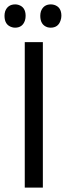

<svg xmlns="http://www.w3.org/2000/svg" viewBox="-38 -850 298 870"><path d="M78.1 -778.3Q78.1 -818.4 44.9 -828.1Q38.1 -830.1 31.2 -830.1Q-2.9 -830.1 -14.6 -798.8Q-17.6 -789.1 -17.6 -778.3Q-17.6 -736.3 16.6 -726.6Q23.4 -724.6 30.3 -724.6Q64.5 -724.6 75.2 -757.8Q78.1 -767.6 78.1 -778.3ZM240.2 -778.3Q240.2 -818.4 207 -828.1Q199.2 -830.1 192.4 -830.1Q159.2 -830.1 147.5 -798.8Q144.5 -789.1 144.5 -778.3Q144.5 -737.3 176.8 -726.6Q184.6 -724.6 191.4 -724.6Q225.6 -724.6 236.3 -756.8Q240.2 -767.6 240.2 -778.3ZM74.2 -659.2V0H156.2V-659.2Z"/></svg>

Font: Yaldevi Colombo Medium
Style: Regular
Weight: 500
Designer: Sol Matas, Denzil Rajitha, Kosala Senevirathne and Pathum Egodawatta
Foundry: Mooniak
Version: Version 1.020 ; ttfautohint (v1.6)